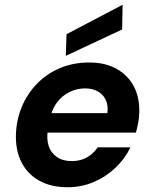

<svg xmlns="http://www.w3.org/2000/svg" viewBox="-20 -776 644 808"><path d="M264 12Q195 12 145.5 -15.5Q96 -43 70.5 -93Q45 -143 47 -210Q49 -272 72 -327Q95 -382 136 -424Q177 -466 232.5 -489.5Q288 -513 356 -513Q423 -513 471 -486Q519 -459 543.5 -412Q568 -365 566 -304Q566 -282 561.5 -259Q557 -236 552 -218H143L157 -300H432Q436 -334 424.5 -357Q413 -380 390.5 -392Q368 -404 338 -404Q304 -404 272 -388.5Q240 -373 217.5 -341.5Q195 -310 187 -261L182 -232Q175 -193 184.5 -163Q194 -133 219 -115.5Q244 -98 282 -98Q319 -98 346.5 -114Q374 -130 391 -156H529Q506 -108 466 -70Q426 -32 374.5 -10Q323 12 264 12ZM257 -541 260 -632 496 -756 494 -652Z"/></svg>

Font: DM Sans 17pt
Style: Bold Italic
Weight: 700
Italic angle: -10°
Version: Version 4.004;gftools[0.9.30]